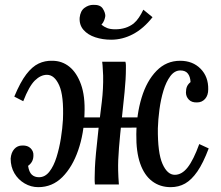

<svg xmlns="http://www.w3.org/2000/svg" viewBox="-20 -762 914 793"><path d="M138 11Q108 11 81.5 -4.5Q55 -20 39.5 -46.5Q24 -73 24 -107Q26 -132 39 -146.5Q52 -161 72 -161Q94 -162 106.5 -149.5Q119 -137 118 -120Q118 -106 112.5 -95.5Q107 -85 96 -77Q100 -51 111.5 -40.5Q123 -30 141 -30Q166 -30 184 -53Q202 -76 213.5 -113Q225 -150 231.5 -191Q238 -232 240 -268Q244 -366 224.5 -409.5Q205 -453 174 -453Q148 -453 124 -429.5Q100 -406 76 -344L39 -363Q64 -423 88.5 -455Q113 -487 139.5 -499.5Q166 -512 196 -511Q236 -511 266.5 -486.5Q297 -462 314.5 -413.5Q332 -365 329 -292Q327 -211 303 -141.5Q279 -72 237.5 -30.5Q196 11 138 11ZM685 11Q641 11 608.5 -13.5Q576 -38 559 -86.5Q542 -135 543 -208Q544 -290 565 -359Q586 -428 626.5 -469.5Q667 -511 724 -511Q776 -511 808.5 -478Q841 -445 840 -393Q840 -368 827 -353.5Q814 -339 794 -339Q772 -338 760 -350.5Q748 -363 748 -380Q748 -395 752.5 -405Q757 -415 767 -423Q766 -445 756 -458Q746 -471 725 -471Q701 -471 683.5 -447.5Q666 -424 655 -387.5Q644 -351 638.5 -309.5Q633 -268 632 -232Q631 -131 651 -85.5Q671 -40 702 -40Q731 -40 755 -70.5Q779 -101 803 -167L842 -149Q819 -88 795 -53.5Q771 -19 744.5 -4Q718 11 685 11ZM372 0Q371 -8 371 -14.5Q371 -21 371 -29Q371 -46 372 -69Q373 -92 376.5 -130.5Q380 -169 387 -231Q394 -288 400.5 -341.5Q407 -395 406 -450Q405 -462 404.5 -477Q404 -492 402 -507H498Q500 -499 500 -493Q500 -487 500 -478Q500 -437 494.5 -381.5Q489 -326 482.5 -266.5Q476 -207 471.5 -152.5Q467 -98 468 -58Q468 -46 469 -31Q470 -16 471 0ZM300 -234 303 -277H563L562 -235ZM439 -598Q404 -598 373.5 -608Q343 -618 325 -638.5Q307 -659 309 -689Q312 -717 329 -729.5Q346 -742 365 -742Q394 -743 404.5 -726.5Q415 -710 415 -696Q414 -688 410.5 -678.5Q407 -669 399 -660Q410 -651 423 -646Q436 -641 456 -641Q501 -641 532 -665Q544 -675 554 -690Q564 -705 572 -722L610 -691Q573 -644 529.5 -621Q486 -598 439 -598Z"/></svg>

Font: Lora Medium
Style: Italic
Weight: 500
Italic angle: -3°
Designer: Olga Karpushina, Alexei Vanyashin (Cyrillic)
Foundry: Cyreal
Version: Version 3.004